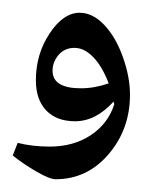

<svg xmlns="http://www.w3.org/2000/svg" viewBox="-113 -714 226 304"><path d="M92.8 -564Q92.8 -509.3 58.8 -469.7Q24.9 -430.2 -24.9 -430.2Q-34.2 -430.2 -54.9 -442.1Q-75.7 -454.1 -92.8 -467.8L-85 -487.8Q-62 -481.9 -34.2 -481.9Q3.4 -481.9 30.8 -500Q58.1 -518.1 67.9 -548.8L66.9 -553.2Q38.6 -522 5.9 -522Q-23.4 -522 -39.8 -539.1Q-56.2 -556.2 -56.2 -586.9Q-56.2 -628.4 -34.4 -661.1Q-12.7 -693.8 13.2 -693.8Q33.7 -693.8 52 -674.6Q70.3 -655.3 81.5 -623.8Q92.8 -592.3 92.8 -564ZM15.1 -574.2Q36.6 -574.2 59.1 -582Q48.8 -608.9 34.7 -623.5Q20.5 -638.2 4.9 -638.2Q-10.7 -638.2 -20.3 -627Q-29.8 -615.7 -29.8 -602.1Q-29.8 -574.2 15.1 -574.2Z"/></svg>

Font: Sahl Naskh
Style: Bold
Weight: 700
Designer: Pascal Zoghbi
Version: Version 1.001